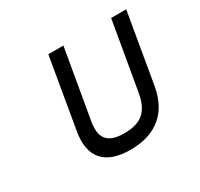

<svg xmlns="http://www.w3.org/2000/svg" viewBox="-128 -742 955 916"><g transform="rotate(-30 349.5 -284.5)"><path d="M516 -204C500 -113 457 -72 362 -72C267 -72 237 -114 253 -204L318 -580H235L169 -194C146 -60 208 11 348 11C488 11 575 -60 598 -194L664 -580H581Z"/></g></svg>

Font: Charger Monospace
Style: Regular
Weight: 400
Designer: Jasper
Foundry: Cannot Into Space Fonts
Version: Version 0.980